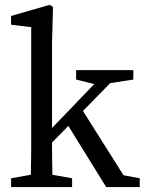

<svg xmlns="http://www.w3.org/2000/svg" viewBox="-20 -759 587 779"><path d="M410 -419.2 380.4 -413.5 288.9 -436.2V-474.5H521V-436.2ZM416.8 -474.5H478.8L148.7 -137.3V-195.5ZM24.8 -694.2 181 -739.2 195.1 -731.1 191.1 -589.2V-210.4Q191.1 -184.5 191.1 -157.7Q191.1 -131 191.6 -104.7Q192.1 -78.4 192.6 -51.9Q193.1 -25.4 194.1 0H103.6Q104.6 -25.4 105.1 -51.9Q105.6 -78.4 106.1 -104.6Q106.6 -130.9 106.6 -157.5Q106.6 -184.2 106.6 -210V-648.8L24.8 -658.8ZM160.2 -55.7 272.5 -35.7V0H25.1V-35.7L137 -55.7ZM501.3 -16 435.6 -56.4 547 -35.7V0H410.9L246.4 -265.7L305.6 -326.1Z"/></svg>

Font: Adobe Variable Font Prototype
Style: Regular
Weight: 389
Designer: Frank Grießhammer
Foundry: Adobe
Version: Version 1.004;hotconv 1.0.113;makeotfexe 2.5.65598